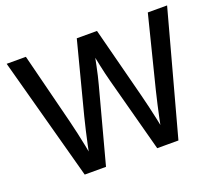

<svg xmlns="http://www.w3.org/2000/svg" viewBox="-121 -898 1216 1068"><g transform="rotate(-20 487.0 -364.0)"><path d="M209 0 11.7 -727.5H125.5L231.9 -305.7Q241.7 -267.1 250.2 -228Q258.8 -189 266.8 -149.7Q274.9 -110.4 281.7 -70.8H265.1Q272.9 -110.4 281.2 -149.7Q289.6 -189 298.6 -228Q307.6 -267.1 317.4 -305.7L426.8 -727.5H546.4L655.3 -305.7Q665 -267.1 674.3 -228Q683.6 -189 691.9 -149.7Q700.2 -110.4 708 -70.8H689.9Q697.8 -110.4 705.8 -149.7Q713.9 -189 722.9 -228Q731.9 -267.1 741.2 -305.7L847.2 -727.5H961.4L763.7 0H638.2L520 -441.9Q507.3 -489.7 496.3 -542Q485.4 -594.2 473.6 -652.8H499Q487.3 -595.2 476.8 -543.2Q466.3 -491.2 453.1 -441.9L335 0Z"/></g></svg>

Font: Inter 28pt Medium
Style: Regular
Weight: 500
Designer: Rasmus Andersson
Foundry: rsms
Version: Version 4.001;git-66647c0bb